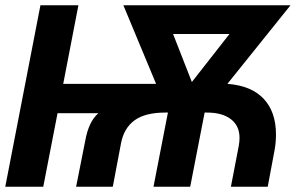

<svg xmlns="http://www.w3.org/2000/svg" viewBox="-20 -708 1123 728"><path d="M842.3 -390.1Q932.6 -383.3 979.5 -333.7Q1026.4 -284.2 1026.4 -197.8Q1026.4 -167.5 1021 -138.2L995.1 0H855.5L885.3 -154.8Q886.7 -163.1 887.5 -170.7Q888.2 -178.2 888.2 -185.1Q888.2 -231 855.5 -256.1Q822.8 -281.2 764.6 -281.2H755.9L701.2 0H562L616.7 -281.2H606.9Q530.8 -281.2 490.5 -252Q450.2 -222.7 439 -165.5L407.7 0H268.6L303.2 -174.3Q309.6 -210.4 322 -236.6Q334.5 -262.7 353 -278.8H198.2L144 0H0L133.3 -688H277.3L219.7 -390.1H571.8L447.8 -688H1081.5ZM636.2 -579.1 707.5 -397 850.1 -579.1Z"/></svg>

Font: Arimo
Style: Italic
Weight: 400
Italic angle: -12°
Designer: Steve Matteson
Foundry: Monotype Imaging Inc.
Version: Version 1.33